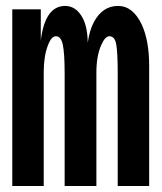

<svg xmlns="http://www.w3.org/2000/svg" viewBox="-20 -596 540 641"><path d="M116.2 -564.9V-460.9Q130.4 -576.2 197.3 -576.2Q234.4 -576.2 255.9 -536.1Q272.5 -504.9 272.9 -453.1Q278.8 -495.1 293.5 -522.5Q322.3 -576.2 374 -576.2Q423.8 -576.2 453.1 -514.2Q478 -460.9 478 -376V24.9H373V-353Q373 -418 368.2 -447.3Q363.3 -475.1 345.2 -475.1Q330.6 -475.1 317.4 -444.3Q301.8 -408.2 301.8 -354V24.9H195.8V-353Q195.8 -418 189.5 -447.8Q183.1 -475.1 166.5 -475.1Q150.9 -475.1 139.2 -442.4Q126 -407.2 126 -355V24.9H21V-564.9Z"/></svg>

Font: BIZ UDGothic
Style: Bold
Weight: 700
Monospace: yes
Designer: TypeBank Co., Ltd.
Foundry: Morisawa Inc.
Version: Version 1.05